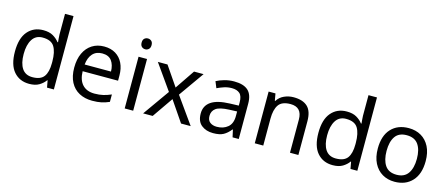

<svg xmlns="http://www.w3.org/2000/svg" viewBox="-50 -1336 4465 1922"><g transform="rotate(15 2182.5 -375.0)"><path d="M275 10Q175 10 115 -59.5Q55 -129 55 -267Q55 -405 115.5 -475.5Q176 -546 276 -546Q338 -546 377.5 -523Q417 -500 442 -467H448Q447 -480 444.5 -505.5Q442 -531 442 -546V-760H530V0H459L446 -72H442Q418 -38 378 -14Q338 10 275 10ZM289 -63Q374 -63 408.5 -109.5Q443 -156 443 -250V-266Q443 -366 410 -419.5Q377 -473 288 -473Q217 -473 181.5 -416.5Q146 -360 146 -265Q146 -169 181.5 -116Q217 -63 289 -63Z M907 -546Q976 -546 1025.5 -516Q1075 -486 1101.5 -431.5Q1128 -377 1128 -304V-251H761Q763 -160 807.5 -112.5Q852 -65 932 -65Q983 -65 1022.5 -74.5Q1062 -84 1104 -102V-25Q1063 -7 1023 1.5Q983 10 928 10Q852 10 793.5 -21Q735 -52 702.5 -113.5Q670 -175 670 -264Q670 -352 699.5 -415Q729 -478 782.5 -512Q836 -546 907 -546ZM906 -474Q843 -474 806.5 -433.5Q770 -393 763 -321H1036Q1035 -389 1004 -431.5Q973 -474 906 -474Z M1309 -737Q1329 -737 1344.5 -723.5Q1360 -710 1360 -681Q1360 -653 1344.5 -639Q1329 -625 1309 -625Q1287 -625 1272 -639Q1257 -653 1257 -681Q1257 -710 1272 -723.5Q1287 -737 1309 -737ZM1352 -536V0H1264V-536Z M1649 -274 1464 -536H1564L1702 -334L1839 -536H1938L1753 -274L1948 0H1848L1702 -214L1554 0H1455Z M2254 -545Q2352 -545 2399 -502Q2446 -459 2446 -365V0H2382L2365 -76H2361Q2326 -32 2287.5 -11Q2249 10 2181 10Q2108 10 2060 -28.5Q2012 -67 2012 -149Q2012 -229 2075 -272.5Q2138 -316 2269 -320L2360 -323V-355Q2360 -422 2331 -448Q2302 -474 2249 -474Q2207 -474 2169 -461.5Q2131 -449 2098 -433L2071 -499Q2106 -518 2154 -531.5Q2202 -545 2254 -545ZM2280 -259Q2180 -255 2141.5 -227Q2103 -199 2103 -148Q2103 -103 2130.5 -82Q2158 -61 2201 -61Q2269 -61 2314 -98.5Q2359 -136 2359 -214V-262Z M2870 -546Q2966 -546 3015 -499.5Q3064 -453 3064 -349V0H2977V-343Q2977 -472 2857 -472Q2768 -472 2734 -422Q2700 -372 2700 -278V0H2612V-536H2683L2696 -463H2701Q2727 -505 2773 -525.5Q2819 -546 2870 -546Z M3420 10Q3320 10 3260 -59.5Q3200 -129 3200 -267Q3200 -405 3260.5 -475.5Q3321 -546 3421 -546Q3483 -546 3522.5 -523Q3562 -500 3587 -467H3593Q3592 -480 3589.5 -505.5Q3587 -531 3587 -546V-760H3675V0H3604L3591 -72H3587Q3563 -38 3523 -14Q3483 10 3420 10ZM3434 -63Q3519 -63 3553.5 -109.5Q3588 -156 3588 -250V-266Q3588 -366 3555 -419.5Q3522 -473 3433 -473Q3362 -473 3326.5 -416.5Q3291 -360 3291 -265Q3291 -169 3326.5 -116Q3362 -63 3434 -63Z M4311 -269Q4311 -136 4243.5 -63Q4176 10 4061 10Q3990 10 3934.5 -22.5Q3879 -55 3847 -117.5Q3815 -180 3815 -269Q3815 -402 3882 -474Q3949 -546 4064 -546Q4137 -546 4192.5 -513.5Q4248 -481 4279.5 -419.5Q4311 -358 4311 -269ZM3906 -269Q3906 -174 3943.5 -118.5Q3981 -63 4063 -63Q4144 -63 4182 -118.5Q4220 -174 4220 -269Q4220 -364 4182 -418Q4144 -472 4062 -472Q3980 -472 3943 -418Q3906 -364 3906 -269Z"/></g></svg>

Font: Noto Sans Samaritan
Style: Regular
Weight: 400
Designer: Monotype Design Team
Foundry: Monotype Imaging Inc.
Version: Version 2.001; ttfautohint (v1.8.4.7-5d5b)